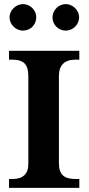

<svg xmlns="http://www.w3.org/2000/svg" viewBox="-20 -903 427 923"><path d="M295.9 -883.3Q308.6 -883.3 320.3 -878.2Q332 -873 340.8 -864.3Q349.6 -855.5 355 -844Q360.4 -832.5 360.4 -819.8Q360.4 -806.6 355.2 -795.2Q350.1 -783.7 341.3 -774.9Q332.5 -766.1 320.8 -761Q309.1 -755.9 295.9 -755.9Q282.7 -755.9 271 -761Q259.3 -766.1 250.7 -774.7Q242.2 -783.2 237.3 -794.9Q232.4 -806.6 232.4 -819.8Q232.4 -833 237.8 -844.7Q243.2 -856.4 252 -865Q260.7 -873.5 272.2 -878.4Q283.7 -883.3 295.9 -883.3ZM90.3 -883.3Q103.5 -883.3 115 -878.2Q126.5 -873 135.3 -864.5Q144 -856 149.2 -844.5Q154.3 -833 154.3 -819.8Q154.3 -806.6 149.4 -794.9Q144.5 -783.2 136 -774.7Q127.4 -766.1 115.7 -761Q104 -755.9 90.3 -755.9Q77.6 -755.9 65.9 -761Q54.2 -766.1 45.4 -774.7Q36.6 -783.2 31.2 -794.9Q25.9 -806.6 25.9 -819.8Q25.9 -832.5 31.2 -844Q36.6 -855.5 45.7 -864.3Q54.7 -873 66.4 -878.2Q78.1 -883.3 90.3 -883.3ZM23.4 -616.2V-658.7H361.3V-616.2H343.3Q263.2 -616.2 263.2 -537.1V-119.1Q263.2 -97.7 268.1 -83Q272.9 -68.4 283 -59.3Q293 -50.3 308.3 -46.4Q323.7 -42.5 345.2 -42.5H361.3V0H23.4V-42.5H40Q116.2 -42.5 116.2 -115.2V-537.1Q116.2 -579.1 98.4 -597.7Q80.6 -616.2 38.6 -616.2Z"/></svg>

Font: XB Niloofar
Style: Bold
Weight: 700
Designer: Behnam
Foundry: Irmug
Version: Version 7.201 2008